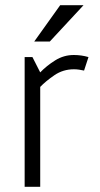

<svg xmlns="http://www.w3.org/2000/svg" viewBox="-20 -720 384 740"><path d="M304 -448Q295 -450 285 -451.5Q275 -453 265 -453Q223 -453 189.5 -430Q156 -407 135 -385V0H75V-500H105L135 -441Q160 -467 193 -487.5Q226 -508 264 -508H265Q294 -508 321 -500ZM302 -700 172 -560H112L212 -700Z"/></svg>

Font: Epunda Sans Light
Style: Regular
Weight: 300
Designer: Simon Atzbach
Foundry: typofactur
Version: Version 2.204; ttfautohint (v1.8.4.7-5d5b)